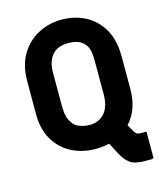

<svg xmlns="http://www.w3.org/2000/svg" viewBox="-127 -814 903 1062"><g transform="rotate(-15 325.0 -282.5)"><path d="M325 -720Q401 -720 462 -688Q523 -656 559 -593.5Q595 -531 595 -438V-250Q595 -190 577.5 -142.5Q560 -95 528 -61Q534 -51 539.5 -41Q545 -31 552 -19Q560 -6 568.5 -3Q577 0 587 0H620V144Q620 155 609 155H567Q513 155 485.5 135.5Q458 116 436 73Q427 56 419 41Q411 26 404 11Q366 20 325 20Q249 20 187.5 -12Q126 -44 90.5 -104.5Q55 -165 55 -250V-438Q55 -531 93 -593.5Q131 -656 193 -688Q255 -720 325 -720ZM205 -262Q205 -204 218.5 -178Q232 -152 245 -141Q258 -131 280 -124Q302 -117 330 -117Q380 -117 412.5 -153.5Q445 -190 445 -262V-450Q445 -495 438 -518.5Q431 -542 414 -557Q400 -571 379 -578Q358 -585 327 -585Q266 -585 235.5 -548.5Q205 -512 205 -450Z"/></g></svg>

Font: Recursive Sn Lnr St XBd
Style: Regular
Weight: 800
Version: Version 1.079;hotconv 1.0.112;makeotfexe 2.5.65598; ttfautoh